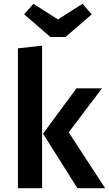

<svg xmlns="http://www.w3.org/2000/svg" viewBox="-20 -997 577 1017"><path d="M203 0H75V-741L203 -755ZM344 -296 537 0H390L208 -289L385 -529H520ZM466 -921 327 -801H247L108 -921L157 -977L287 -894L417 -977Z"/></svg>

Font: Fira Sans Medium
Style: Regular
Weight: 500
Designer: bBox Type GmbH & Carrois Corporate GbR & Edenspiekermann AG
Foundry: bBox Type GmbH & Carrois Corporate GbR & Edenspiekermann AG
Version: Version 4.301